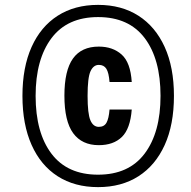

<svg xmlns="http://www.w3.org/2000/svg" viewBox="-20 -759 784 787"><path d="M72 -366Q72 -483 109.5 -566.5Q147 -650 216.5 -694.5Q286 -739 382 -739Q478 -739 547.5 -694.5Q617 -650 655 -566.5Q693 -483 693 -366Q693 -248 655 -164.5Q617 -81 547.5 -36.5Q478 8 382 8Q286 8 216.5 -36.5Q147 -81 109.5 -165Q72 -249 72 -366ZM126 -366Q126 -215 191 -129Q256 -43 382 -43Q508 -43 573 -129.5Q638 -216 638 -366Q638 -517 573 -603Q508 -689 382 -689Q256 -689 191 -602.5Q126 -516 126 -366ZM244 -367Q244 -470 279 -519Q314 -568 385 -568Q442 -568 478.5 -535.5Q515 -503 520 -423H429Q426 -461 416 -477Q406 -493 385 -493Q363 -493 351 -467Q339 -441 339 -366Q339 -293 350.5 -266Q362 -239 385 -239Q407 -239 416.5 -256Q426 -273 429 -310H520Q514 -231 479.5 -197.5Q445 -164 385 -164Q316 -164 280 -213Q244 -262 244 -367Z"/></svg>

Font: Mona Sans Condensed
Style: Bold Italic
Weight: 700
Width: 3
Italic angle: -11.7°
Designer: Deni Anggara
Foundry: GitHub
Version: Version 1.001; ttfautohint (v1.8.4.7-5d5b);gftools[0.9.31]